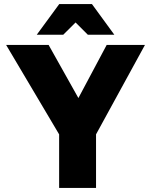

<svg xmlns="http://www.w3.org/2000/svg" viewBox="-20 -920 740 940"><path d="M269.5 0V-262.2L10 -700H218L363.8 -440L502.3 -700H689.7L450.2 -262.2V0ZM160 -750 270 -900H430.2L539.7 -750H410L350 -810L289.7 -750Z"/></svg>

Font: Golos Text
Style: Regular
Weight: 400
Designer: A.Korolkova, Vitaly Kuzmin
Foundry: ParaType Ltd
Version: Version 2.004